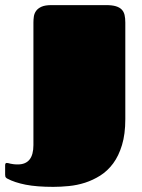

<svg xmlns="http://www.w3.org/2000/svg" viewBox="-86 -520 556 752"><path d="M-65.9 127.9Q-65.9 121.6 -64 119.9Q-62 118.2 -59.1 118.2Q-56.2 118.2 -53 119.1Q-49.8 120.1 -45.2 121.1Q-40.5 122.1 -33.7 123Q-26.9 124 -16.1 124Q44.9 124 44.9 48.3V-432.1Q44.9 -443.4 46.6 -455.3Q48.3 -467.3 55.4 -477.3Q62.5 -487.3 76.7 -493.7Q90.8 -500 116.2 -500H329.6Q353 -500 367.7 -495.6Q382.3 -491.2 390.6 -482.7Q398.9 -474.1 401.9 -461.4Q404.8 -448.7 404.8 -431.6V-53.2Q404.8 5.4 391.8 48.1Q378.9 90.8 357.2 120.1Q335.4 149.4 306.9 167.5Q278.3 185.5 247.1 195.6Q215.8 205.6 183.6 208.7Q151.4 211.9 122.6 211.9Q58.1 211.9 14.6 203.4Q-28.8 194.8 -57.1 179.7Q-59.6 178.7 -62.7 175.5Q-65.9 172.4 -65.9 164.1Z"/></svg>

Font: Fascinate Cyrillic
Style: Regular
Weight: 900
Designer: Denis Ignatov
Foundry: Astigmatic (AOETI)
Version: Version 1.00 November 30, 2018, initial release